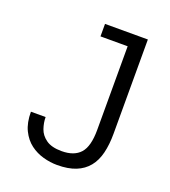

<svg xmlns="http://www.w3.org/2000/svg" viewBox="-110 -644 653 737"><g transform="rotate(20 216.0 -276.0)"><path d="M206 10Q178 10 149 2Q120 -6 96 -24Q72 -42 57 -72.5Q42 -103 42 -148H102Q102 -125 110 -101.5Q118 -78 140.5 -62Q163 -46 204 -46Q255 -46 280 -74Q305 -102 305 -169V-545H369V-177Q369 -133 360.5 -98Q352 -63 332.5 -39Q313 -15 282 -2.5Q251 10 206 10ZM194 -511V-562H369V-511Z"/></g></svg>

Font: Darker Grotesque Light Medium
Style: Regular
Weight: 500
Version: Version 1.000;gftools[0.9.28]